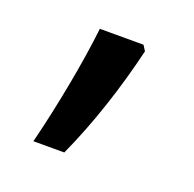

<svg xmlns="http://www.w3.org/2000/svg" viewBox="-60 -176 371 368"><g transform="rotate(20 125.5 8.0)"><path d="M176 -115H87C79 -44 61 51 41 131H104C137 59 164 -24 183 -104Z"/></g></svg>

Font: Noto Sans Malayalam Condensed
Style: Regular
Weight: 400
Width: 3
Designer: Jelle Bosma - Monotype Design Team
Foundry: Monotype Imaging Inc.
Version: Version 2.104